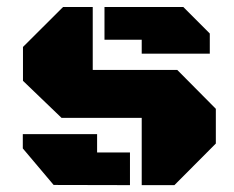

<svg xmlns="http://www.w3.org/2000/svg" viewBox="-20 -539 682 559"><path d="M163.6 -518.6H250V-335.4H496.1L608.4 -222.2V-121.1L487.8 0H392.6V-195.8H159.2L46.9 -303.7V-402.3ZM262.7 -95.2H358.4V0L136.2 -0.5L46.4 -106.9V-148.4H262.7ZM392.6 -423.3H284.2V-518.6H513.7L590.8 -441.4V-382.8H392.6Z"/></svg>

Font: Black Ops One [rus by aLiNcE]
Style: Regular
Weight: 400
Designer: James Grieshaber
Foundry: James Grieshaber
Version: Version 1.002;May 25, 2024;FontCreator 13.0.0.2680 64-bit